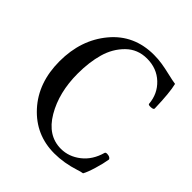

<svg xmlns="http://www.w3.org/2000/svg" viewBox="-189 -803 943 943"><g transform="rotate(45 282.5 -331.5)"><path d="M337 13Q208 13 121.5 -82Q35 -177 35 -326Q35 -474 119 -575Q203 -676 341 -676Q371 -676 399 -671.5Q427 -667 460.5 -659Q494 -651 515 -648Q527 -600 530 -492Q530 -484 512.5 -483Q495 -482 494 -488Q489 -553 443.5 -596Q398 -639 330 -639Q265 -639 221 -595.5Q177 -552 159 -488.5Q141 -425 141 -346Q141 -215 196.5 -120.5Q252 -26 344 -26Q399 -26 445.5 -62.5Q492 -99 510 -164Q512 -170 523.5 -169.5Q535 -169 542 -164Q548 -160 548 -155Q543 -123 530 -80Q517 -37 506 -18Q492 -16 475 -10Q404 13 337 13Z"/></g></svg>

Font: Junicode Cond Medium
Style: Regular
Weight: 500
Width: 3
Designer: Peter S. Baker
Version: Version 2.201